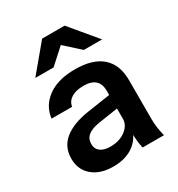

<svg xmlns="http://www.w3.org/2000/svg" viewBox="-177 -857 913 983"><g transform="rotate(-30 279.0 -365.0)"><path d="M385 0Q380 -20 377.5 -44Q375 -68 375 -102H371V-344Q371 -384 348.5 -404.5Q326 -425 280 -425Q235 -425 208.5 -408.5Q182 -392 176 -361H55Q63 -432 123 -476Q183 -520 284 -520Q389 -520 443 -472.5Q497 -425 497 -333V-102Q497 -78 500.5 -53Q504 -28 511 0ZM208 10Q131 10 85.5 -28.5Q40 -67 40 -132Q40 -202 91 -243Q142 -284 235 -298L394 -322V-242L256 -221Q211 -214 188.5 -196Q166 -178 166 -146Q166 -117 187 -101.5Q208 -86 245 -86Q299 -86 335 -113Q371 -140 371 -179L385 -102Q365 -47 319.5 -18.5Q274 10 208 10ZM87 -583 218 -740H351L482 -583H374L230 -713H339L195 -583Z"/></g></svg>

Font: Instrument Sans SemiBold
Style: Regular
Weight: 600
Designer: Rodrigo Fuenzalida
Foundry: fragTYPE
Version: Version 1.000;gftools[0.9.28]